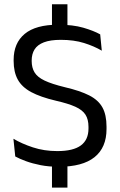

<svg xmlns="http://www.w3.org/2000/svg" viewBox="-20 -765 561 894"><path d="M294 -606.5H222V-745H294ZM294 108.5H222V-44.5H294ZM253.5 11.5Q207.5 11.5 169.2 4Q131 -3.5 101 -14.5Q71 -25.5 51 -36.5L42.5 -119Q81 -96 133.2 -78.8Q185.5 -61.5 247 -61.5Q321 -61.5 356.5 -87.8Q392 -114 392 -166.5V-174.5Q392 -209 378 -231Q364 -253 330.8 -268Q297.5 -283 240.5 -296Q168.5 -313 125.2 -336.2Q82 -359.5 62.8 -394.5Q43.5 -429.5 43.5 -481.5V-486Q43.5 -564.5 95 -607.2Q146.5 -650 251 -650Q319.5 -650 367.8 -636Q416 -622 446.5 -605L454 -529Q418.5 -550 371.2 -564.8Q324 -579.5 263 -579.5Q214.5 -579.5 184.5 -568Q154.5 -556.5 141 -535Q127.5 -513.5 127.5 -483V-481Q127.5 -450 140.8 -428Q154 -406 187.2 -390Q220.5 -374 282 -359Q352.5 -342.5 395 -321Q437.5 -299.5 456.8 -265Q476 -230.5 476 -175V-164.5Q476 -78 420.2 -33.2Q364.5 11.5 253.5 11.5Z"/></svg>

Font: Anek Telugu
Style: Regular
Weight: 400
Designer: Omkar Bhoir (Telugu), Yesha Goshar (Latin)
Foundry: Ek Type
Version: Version 1.003